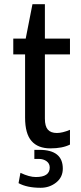

<svg xmlns="http://www.w3.org/2000/svg" viewBox="-20 -694 386 911"><path d="M193 -511H312V-436H193V-131Q193 -95 207 -79Q221 -63 250 -63Q276 -63 312 -78V-8Q276 10 219 10Q160 10 129.5 -25Q99 -60 99 -136V-436H43V-511H102L134 -674H193ZM278 106Q278 147 246.5 172Q215 197 173 197Q108 197 68 175L77 126Q119 146 150 146Q216 146 216 101Q216 82 201 71Q186 60 164 60H143V17H167Q278 17 278 106Z"/></svg>

Font: Chivo
Style: Regular
Weight: 400
Designer: Hector Gatti
Foundry: Omnibus-Type
Version: Version 1.003